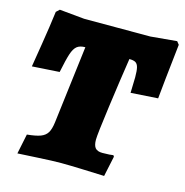

<svg xmlns="http://www.w3.org/2000/svg" viewBox="-100 -752 824 855"><g transform="rotate(15 312.0 -324.5)"><path d="M143 -390 17 -382Q21 -407 34.5 -490Q48 -573 57 -644L72 -658L187 -647H492L613 -658L624 -644Q614 -555 606.5 -484Q599 -413 597 -390L472 -382Q474 -442 474 -454Q474 -485 470 -500Q466 -515 456.5 -520.5Q447 -526 428 -526Q413 -429 395 -297Q377 -165 377 -141Q377 -114 387 -102.5Q397 -91 420 -91Q438 -91 452 -92Q466 -93 470 -94L474 -88L454 6Q431 5 360.5 2.5Q290 0 255 0Q216 0 146.5 4Q77 8 55 9L74 -83Q115 -87 136 -95Q157 -103 167 -119.5Q177 -136 181 -168L225 -526Q200 -526 186.5 -515Q173 -504 164 -476.5Q155 -449 143 -390Z"/></g></svg>

Font: Alegreya Black
Style: Italic
Weight: 900
Italic angle: -7°
Designer: Juan Pablo del Peral
Foundry: Huerta Tipografica
Version: Version 2.007; ttfautohint (v1.6)